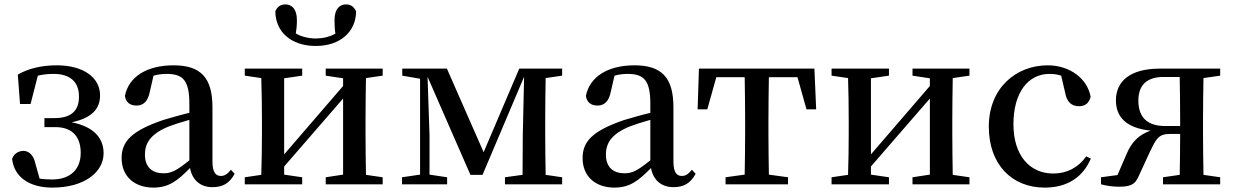

<svg xmlns="http://www.w3.org/2000/svg" viewBox="-20 -838 5612 873"><path d="M71 -365H119L152 -494C173 -499 197 -502 224 -502C297 -502 339 -467 339 -400C340 -336 305 -301 228 -301H182V-260H232C317 -260 347 -207 347 -143C347 -64 295 -22 218 -22C196 -22 177 -23 160 -26L141 -94C133 -131 113 -151 88 -152C66 -152 44 -141 35 -116C44 -32 115 15 218 15C365 15 451 -56 451 -141C451 -211 406 -262 306 -282C397 -301 435 -343 435 -404C435 -486 359 -541 238 -541C170 -541 110 -527 61 -499Z M841 -109C785 -64 760 -50 724 -50C674 -50 639 -76 639 -135C639 -185 662 -229 750 -264C771 -272 805 -283 841 -293ZM1030 -66C1013 -46 1002 -38 984 -38C961 -38 946 -54 946 -104V-350C946 -487 891 -541 769 -541C646 -541 565 -488 548 -402C552 -373 571 -358 601 -358C632 -358 653 -378 661 -420L678 -494C700 -500 719 -502 737 -502C812 -502 841 -473 841 -366V-325C799 -315 755 -302 721 -292C575 -242 533 -193 533 -119C533 -33 595 15 677 15C747 15 786 -15 844 -74C854 -20 890 13 946 13C991 13 1023 -3 1047 -48Z M1416 -629C1527 -629 1599 -694 1599 -787C1589 -807 1576 -818 1553 -818C1526 -818 1501 -799 1501 -747C1501 -722 1502 -704 1505 -685C1479 -670 1445 -663 1416 -663C1386 -663 1352 -670 1325 -686C1328 -704 1330 -721 1330 -747C1330 -799 1305 -818 1278 -818C1255 -818 1241 -807 1232 -787C1232 -694 1303 -629 1416 -629ZM1720 -494V-526H1461V-494L1540 -482V-447L1272 -136V-482L1354 -494V-526H1093V-494L1168 -483C1170 -427 1171 -349 1171 -294V-232C1171 -178 1170 -99 1168 -43L1093 -32V0H1354V-32L1272 -44V-81L1540 -390V-44L1461 -32V0H1720V-32L1644 -43C1643 -99 1642 -178 1642 -232V-294C1642 -349 1643 -427 1644 -483Z M2536 -494V-526H2341L2179 -146L2012 -526H1809V-494L1890 -480V-44L1808 -32V0H2013V-32L1933 -44V-223L1924 -489L2119 -43H2174L2363 -489L2357 -222L2356 -43L2276 -32V0H2536V-32L2461 -43C2460 -99 2459 -178 2459 -232V-294C2459 -349 2460 -427 2461 -483Z M2937 -109C2881 -64 2856 -50 2820 -50C2770 -50 2735 -76 2735 -135C2735 -185 2758 -229 2846 -264C2867 -272 2901 -283 2937 -293ZM3126 -66C3109 -46 3098 -38 3080 -38C3057 -38 3042 -54 3042 -104V-350C3042 -487 2987 -541 2865 -541C2742 -541 2661 -488 2644 -402C2648 -373 2667 -358 2697 -358C2728 -358 2749 -378 2757 -420L2774 -494C2796 -500 2815 -502 2833 -502C2908 -502 2937 -473 2937 -366V-325C2895 -315 2851 -302 2817 -292C2671 -242 2629 -193 2629 -119C2629 -33 2691 15 2773 15C2843 15 2882 -15 2940 -74C2950 -20 2986 13 3042 13C3087 13 3119 -3 3143 -48Z M3606 -487 3647 -341H3691L3683 -526H3158L3152 -341H3196L3237 -487H3366C3367 -431 3368 -350 3368 -294V-232C3368 -178 3367 -100 3366 -44L3279 -32V0H3563V-32L3476 -44C3475 -100 3474 -178 3474 -232V-294C3474 -350 3475 -431 3476 -487Z M4388 -494V-526H4129V-494L4208 -482V-447L3940 -136V-482L4022 -494V-526H3761V-494L3836 -483C3838 -427 3839 -349 3839 -294V-232C3839 -178 3838 -99 3836 -43L3761 -32V0H4022V-32L3940 -44V-81L4208 -390V-44L4129 -32V0H4388V-32L4312 -43C4311 -99 4310 -178 4310 -232V-294C4310 -349 4311 -427 4312 -483Z M4919 -127C4883 -76 4831 -49 4769 -49C4663 -49 4588 -130 4588 -273C4588 -418 4655 -502 4752 -502C4770 -502 4787 -500 4805 -494L4823 -417C4830 -376 4851 -355 4886 -355C4914 -355 4931 -368 4939 -398C4924 -481 4844 -541 4744 -541C4601 -541 4476 -439 4476 -262C4476 -90 4581 15 4730 15C4834 15 4904 -33 4940 -117Z M5278 -265C5198 -265 5156 -303 5156 -381C5156 -451 5195 -488 5269 -488H5344C5345 -432 5346 -350 5346 -294V-265ZM5528 -494V-526H5254C5115 -526 5054 -466 5054 -382C5054 -309 5097 -256 5212 -244C5161 -227 5126 -194 5103 -139L5061 -42L4986 -32V0C5008 6 5038 11 5068 11C5124 11 5142 -2 5157 -36L5209 -149C5236 -204 5246 -229 5299 -229H5346C5346 -170 5345 -96 5344 -43L5268 -32V0H5528V-32L5452 -43C5451 -99 5450 -178 5450 -232V-294C5450 -349 5451 -427 5452 -483Z"/></svg>

Font: Source Han Serif CN SemiBold
Style: Regular
Weight: 600
Designer: Ryoko NISHIZUKA 西塚涼子 (kana & ideographs); Frank Grießhammer (Latin, Greek & Cyrillic); Wenlong ZHANG 张文龙 (bopomofo); San
Foundry: Adobe Systems Incorporated
Version: Version 1.000;PS 1;hotconv 16.6.53;makeotf.lib2.5.65590